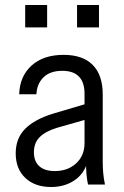

<svg xmlns="http://www.w3.org/2000/svg" viewBox="-20 -740 498 770"><path d="M333 0Q329 -18 327 -39.5Q325 -61 325 -90H319V-364Q319 -410 296.5 -433Q274 -456 230 -456Q181 -456 154.5 -430Q128 -404 126 -362H57Q59 -434 106.5 -477Q154 -520 235 -520Q312 -520 352 -479.5Q392 -439 392 -361V-90Q392 -68 394 -45.5Q396 -23 401 0ZM185 10Q120 10 81.5 -26.5Q43 -63 43 -125Q43 -185 80.5 -223Q118 -261 192 -284L337 -327V-264L207 -227Q162 -213 139 -190Q116 -167 116 -129Q116 -93 137.5 -73.5Q159 -54 200 -54Q252 -54 285.5 -85Q319 -116 319 -166L331 -91Q317 -42 277.5 -16Q238 10 185 10ZM289 -630V-720H377V-630ZM81 -630V-720H169V-630Z"/></svg>

Font: Instrument Sans SemiCondensed
Style: Regular
Weight: 400
Width: 4
Designer: Rodrigo Fuenzalida
Foundry: fragTYPE
Version: Version 1.000;gftools[0.9.28]